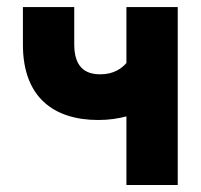

<svg xmlns="http://www.w3.org/2000/svg" viewBox="-20 -528 573 548"><path d="M260.7 -185.5C292 -185.5 318.4 -189.9 340.8 -195.8V0H487.3V-507.8H340.8V-348.1C328.1 -333.5 305.2 -315.9 266.6 -315.9C221.7 -315.9 191.9 -337.4 191.9 -401.9V-507.8H45.4V-400.4C45.4 -252 131.8 -185.5 260.7 -185.5Z"/></svg>

Font: Giphurs ExtraBold
Style: Regular
Weight: 800
Version: Version 1.000